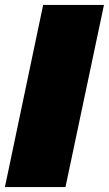

<svg xmlns="http://www.w3.org/2000/svg" viewBox="-20 -763 444 783"><path d="M0 0 156 -743H404L247 0Z"/></svg>

Font: Saira Expanded Black
Style: Italic
Weight: 900
Width: 7
Italic angle: -12°
Designer: Hector Gatti with collaboration of the Omnibus-Type team
Foundry: Omnibus-Type
Version: Version 1.101